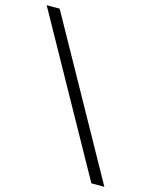

<svg xmlns="http://www.w3.org/2000/svg" viewBox="-115 -746 719 914"><g transform="rotate(15 244.5 -289.0)"><path d="M489 93H425L0 -671H64Z"/></g></svg>

Font: Veleka
Style: Italic
Weight: 400
Italic angle: -12°
Designer: Stefan Peev, Context Ltd, 2016; SIL International, 1997-2014.
Foundry: Stefan Peev, Context Ltd, 2016
Version: Version 1.000